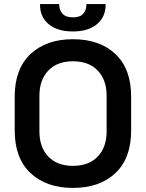

<svg xmlns="http://www.w3.org/2000/svg" viewBox="-20 -906 714 940"><path d="M337 14Q207 14 129.5 -58.5Q52 -131 52 -267V-433Q52 -569 129.5 -641.5Q207 -714 337 -714Q468 -714 545 -641.5Q622 -569 622 -433V-267Q622 -131 545 -58.5Q468 14 337 14ZM337 -94Q415 -94 458.5 -139.5Q502 -185 502 -263V-437Q502 -515 458.5 -560.5Q415 -606 337 -606Q260 -606 216.5 -560.5Q173 -515 173 -437V-263Q173 -185 216.5 -139.5Q260 -94 337 -94ZM337 -752Q261 -752 218.5 -787.5Q176 -823 176 -882V-886H270V-882Q270 -857 286 -839Q302 -821 337 -821Q372 -821 387.5 -839Q403 -857 403 -882V-886H497V-882Q497 -823 454.5 -787.5Q412 -752 337 -752Z"/></svg>

Font: Space Grotesk Light SemiBold
Style: Regular
Weight: 600
Version: Version 2.000